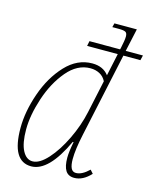

<svg xmlns="http://www.w3.org/2000/svg" viewBox="-115 -838 744 926"><g transform="rotate(15 256.5 -375.0)"><path d="M33 -156Q33 -238 65 -330Q97 -422 155 -484Q213 -546 288 -546Q342 -546 370 -509L394 -621H241L246 -646H399L401 -654Q410 -695 410 -713Q410 -730 401 -735Q392 -740 368 -740H335L340 -760H452L427 -646H513L507 -621H422L332 -202Q315 -124 315 -76Q315 -46 322.5 -30.5Q330 -15 347 -15Q377 -15 412 -49L427 -32Q388 10 345 10Q315 10 301.5 -11.5Q288 -33 288 -76Q288 -104 298 -156H294Q217 10 130 10Q33 10 33 -156ZM328 -314 363 -477Q352 -499 331.5 -510Q311 -521 285 -521Q220 -521 169 -460.5Q118 -400 89.5 -313.5Q61 -227 61 -156Q61 -87 80 -51Q99 -15 130 -15Q165 -15 205.5 -60Q246 -105 279.5 -174.5Q313 -244 328 -314Z"/></g></svg>

Font: Noto Serif NarrowThin
Style: Italic
Weight: 250
Width: 4
Italic angle: -12°
Designer: Monotype Design Team
Foundry: Monotype Imaging Inc.
Version: Version 1.001